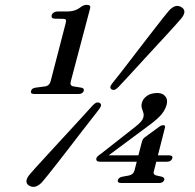

<svg xmlns="http://www.w3.org/2000/svg" viewBox="-20 -734 784 770"><path d="M201.5 -659 231.5 -658.5Q241 -658.5 243.8 -654.8Q246.5 -651 243 -639.5L183 -408Q180.5 -399 174.8 -393.8Q169 -388.5 160.5 -387.5L123 -382.5Q107.5 -380.5 104.5 -369.5Q100.5 -357 118 -357H294.5Q311.5 -357 316 -369.5Q318.5 -380 306 -382.5L274.5 -387.5Q266.5 -389 264 -394Q261.5 -399 264 -408L341 -699Q346 -714.5 328 -714.5Q323 -714.5 318 -713Q313 -711.5 307 -708Q294 -697.5 280.5 -692.8Q267 -688 246.5 -688H211Q202.5 -688 196 -684Q189.5 -680 187.5 -673.5Q185.5 -666.5 188.8 -662.8Q192 -659 201.5 -659ZM549.5 -167Q551.5 -173 554.5 -177.2Q557.5 -181.5 562.5 -184.5L617.5 -225Q623.5 -229.5 627.2 -230.8Q631 -232 634.5 -232Q644.5 -232 641.5 -222L597.5 -49Q594.5 -41 597.5 -36.2Q600.5 -31.5 608 -30L628.5 -25.5Q641 -21.5 639 -12.5Q634.5 0 617.5 0H467Q449 0 453 -12.5Q456.5 -23 471.5 -25.5L496 -30Q504.5 -31.5 510.5 -36.2Q516.5 -41 519 -49ZM522 -225Q535.5 -235.5 544 -244.8Q552.5 -254 555 -264Q557.5 -274.5 554.5 -283Q551.5 -291.5 548.8 -300.5Q546 -309.5 549 -321.5Q553.5 -338.5 569.8 -349.8Q586 -361 611.5 -361Q632 -361 643 -347.8Q654 -334.5 648 -313Q643 -295 629.2 -277.2Q615.5 -259.5 582 -234.5L397.5 -97.5L394.5 -111H658.5Q665.5 -111 669.2 -108Q673 -105 671 -99Q666.5 -85.5 650 -85.5H380.5Q372 -85.5 368.5 -89.2Q365 -93 366.5 -99.5Q367.5 -103 371.8 -107.2Q376 -111.5 384.5 -117ZM455 -385Q446 -376 440 -374Q434 -372 427.5 -375.5Q422.5 -379 422.5 -384.5Q422.5 -390 430 -399.5Q446.5 -419.5 467.2 -446.5Q488 -473.5 511 -503.5Q534 -533.5 556.8 -563Q579.5 -592.5 599.5 -618.2Q619.5 -644 634.5 -663Q649.5 -682 656.5 -690Q670.5 -705.5 682.8 -709.2Q695 -713 708 -705Q720 -697.5 719.5 -686Q719 -674.5 706.5 -659.5Q700 -651.5 684 -633.8Q668 -616 645.5 -591.5Q623 -567 597.2 -539.2Q571.5 -511.5 545.5 -483Q519.5 -454.5 496.2 -429.2Q473 -404 455 -385ZM352 -311.5Q361 -320.5 367.2 -322.5Q373.5 -324.5 380 -321Q385.5 -317.5 385.2 -311.8Q385 -306 377.5 -296Q362.5 -276.5 341.8 -250Q321 -223.5 298.2 -194Q275.5 -164.5 252.5 -134.5Q229.5 -104.5 209 -78.5Q188.5 -52.5 173 -33Q157.5 -13.5 149.5 -4.5Q136 10.5 122.5 14.2Q109 18 97 10.5Q85 3.5 86 -8.5Q87 -20.5 100 -35.5Q107.5 -44.5 124.2 -63Q141 -81.5 163.8 -106.2Q186.5 -131 212.2 -159Q238 -187 263.8 -215Q289.5 -243 312.5 -268Q335.5 -293 352 -311.5Z"/></svg>

Font: Fraunces
Style: Italic
Weight: 400
Italic angle: -16°
Version: Version 1.000;[b76b70a41]